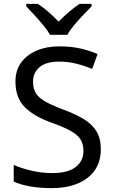

<svg xmlns="http://www.w3.org/2000/svg" viewBox="-20 -964 589 994"><path d="M502 -191Q502 -96 433 -43Q364 10 247 10Q187 10 136 1Q85 -8 51 -24V-110Q87 -94 140.5 -81Q194 -68 251 -68Q331 -68 371.5 -99Q412 -130 412 -183Q412 -218 397 -242Q382 -266 345.5 -286.5Q309 -307 244 -330Q153 -363 106.5 -411Q60 -459 60 -542Q60 -599 89 -639.5Q118 -680 169.5 -702Q221 -724 288 -724Q347 -724 396 -713Q445 -702 485 -684L457 -607Q420 -623 376.5 -634Q333 -645 286 -645Q219 -645 185 -616.5Q151 -588 151 -541Q151 -505 166 -481Q181 -457 215 -438Q249 -419 307 -397Q370 -374 413.5 -347.5Q457 -321 479.5 -284Q502 -247 502 -191ZM239 -784Q226 -807 204 -833.5Q182 -860 158 -886Q134 -912 116 -931V-944H176Q202 -927 230 -903Q258 -879 283 -852Q310 -879 338 -903Q366 -927 392 -944H454V-931Q435 -912 410.5 -886Q386 -860 363.5 -833.5Q341 -807 329 -784Z"/></svg>

Font: Noto Sans Ogham
Style: Regular
Weight: 400
Designer: Monotype Design Team
Foundry: Monotype Imaging Inc.
Version: Version 2.001; ttfautohint (v1.8.4.7-5d5b)